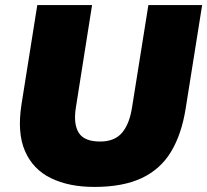

<svg xmlns="http://www.w3.org/2000/svg" viewBox="-20 -725 817 757"><path d="M352 12Q252 12 181 -22.5Q110 -57 78.5 -129.5Q47 -202 65 -315L127 -705H343L279 -300Q269 -236 290.5 -201.5Q312 -167 375 -167Q432 -167 461.5 -202Q491 -237 501 -304L565 -705H777L712 -297Q696 -196 654.5 -127Q613 -58 539 -23Q465 12 352 12Z"/></svg>

Font: Mulish ExtraBlack
Style: Italic
Weight: 1000
Italic angle: -9°
Designer: Vernon Adams
Foundry: Vernon Adams
Version: Version 3.603; ttfautohint (v1.8.3)